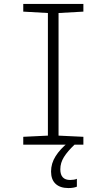

<svg xmlns="http://www.w3.org/2000/svg" viewBox="-20 -734 540 974"><path d="M98 0V-40L223 -46V-668L98 -675V-714H403V-675L277 -668V-46L403 -40V0ZM327 220Q285 220 262 198.5Q239 177 239 136Q239 95 262 58.5Q285 22 326 -11L358 0Q323 33 304.5 62.5Q286 92 286 125Q286 179 336 179Q345 179 354.5 177.5Q364 176 370 173V213Q353 220 327 220Z"/></svg>

Font: Noto Sans Mono ExtraCondensed Light
Style: Regular
Weight: 300
Width: 2
Designer: Monotype Design Team
Foundry: Monotype Imaging Inc.
Version: Version 2.014; ttfautohint (v1.8.4.7-5d5b)